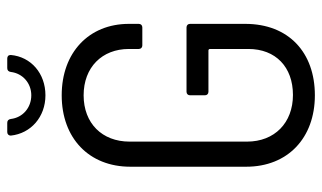

<svg xmlns="http://www.w3.org/2000/svg" viewBox="-204 -698 910 543"><g transform="rotate(-90 251.5 -427.0)"><path d="M253 -754C315 -754 362 -795 367 -852C367 -859 363 -862 357 -862H330C324 -862 320 -859 319 -852C315 -818 287 -794 253 -794C218 -794 190 -818 186 -852C185 -859 181 -862 175 -862H149C143 -862 139 -858 139 -852C145 -795 192 -754 253 -754ZM253 8C374 8 455 -66 455 -189V-345C455 -351 451 -355 445 -355H263C257 -355 253 -351 253 -345V-303C253 -297 257 -293 263 -293H380C382 -293 384 -291 384 -289V-180C384 -103 333 -54 254 -54C175 -54 122 -106 122 -184V-516C122 -594 174 -646 253 -646C332 -646 384 -594 384 -518V-490C384 -484 388 -480 394 -480H445C451 -480 455 -484 455 -490V-518C455 -631 374 -708 253 -708C132 -708 51 -631 51 -514V-186C51 -69 132 8 253 8Z"/></g></svg>

Font: Barlow Semi Condensed
Style: Regular
Weight: 400
Width: 4
Designer: Jeremy Tribby
Foundry: Tribby Type
Version: Version 1.422;hotconv 1.0.109;makeotfexe 2.5.65596